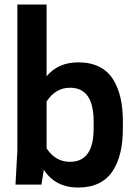

<svg xmlns="http://www.w3.org/2000/svg" viewBox="-20 -820 603 853"><path d="M187 -799.8V-481Q238.3 -543 328.1 -543Q381.3 -543 420.2 -523.7Q459 -504.4 481.7 -468.5Q504.4 -432.6 515.1 -386.2Q525.9 -339.8 525.9 -280.8V-249Q525.9 -190.4 515.1 -144Q504.4 -97.7 481.7 -61.8Q459 -25.9 419.9 -6.3Q380.9 13.2 328.1 13.2Q225.6 13.2 174.8 -65.9L164.1 0H48.8L57.1 -149.9V-799.8ZM187 -369.1V-161.1Q226.1 -101.1 291 -101.1Q396 -101.1 396 -249V-280.8Q396 -430.2 291 -430.2Q226.6 -430.2 187 -369.1Z"/></svg>

Font: Cooper Hewitt
Style: Semibold
Weight: 709
Designer: Village Type and Design LLC
Foundry: Cooper Hewitt Smithsonian Design Museum
Version: 1.000